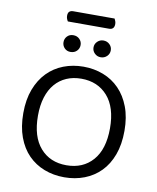

<svg xmlns="http://www.w3.org/2000/svg" viewBox="-99 -995 887 1084"><g transform="rotate(10 344.5 -453.0)"><path d="M212 -857Q208 -863 205 -871Q202 -879 202 -888Q202 -905 210 -912Q218 -919 232 -919H469Q472 -914 475 -905.5Q478 -897 478 -889Q478 -857 448 -857ZM634 -304Q634 -226 612 -166.5Q590 -107 551 -67.5Q512 -28 459 -7.5Q406 13 344 13Q282 13 229 -7.5Q176 -28 137 -67.5Q98 -107 76 -166.5Q54 -226 54 -304Q54 -382 76.5 -441Q99 -500 138 -540Q177 -580 230 -600.5Q283 -621 344 -621Q405 -621 458 -600.5Q511 -580 550 -540Q589 -500 611.5 -441Q634 -382 634 -304ZM551 -304Q551 -424 494.5 -488Q438 -552 344 -552Q297 -552 259 -535.5Q221 -519 194 -487.5Q167 -456 152.5 -410Q138 -364 138 -304Q138 -184 194 -120Q250 -56 344 -56Q439 -56 495 -120Q551 -184 551 -304ZM306 -738Q306 -718 292 -704Q278 -690 256 -690Q235 -690 221.5 -704Q208 -718 208 -738Q208 -758 221.5 -772Q235 -786 256 -786Q278 -786 292 -772Q306 -758 306 -738ZM479 -738Q479 -718 464.5 -704Q450 -690 429 -690Q409 -690 394.5 -704Q380 -718 380 -738Q380 -758 394.5 -772Q409 -786 429 -786Q450 -786 464.5 -772Q479 -758 479 -738Z"/></g></svg>

Font: Baloo Da 2
Style: Regular
Weight: 400
Designer: Noopur Datye, Sulekha Rajkumar and Ek Type
Foundry: Ek Type
Version: Version 1.640;hotconv 1.0.111;makeotfexe 2.5.65597; ttfautoh